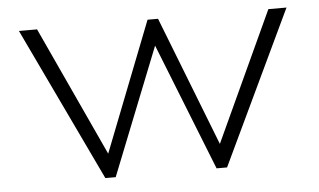

<svg xmlns="http://www.w3.org/2000/svg" viewBox="-42 -575 1060 638"><g transform="rotate(-5 488.0 -256.0)"><path d="M285 0 41.5 -512H102L301.5 -80L470.5 -512H505.5L674 -80L873.5 -512H934L691 0H656L488 -424L319.5 0Z"/></g></svg>

Font: Spartan Thin Light
Style: Regular
Weight: 300
Version: Version 1.004